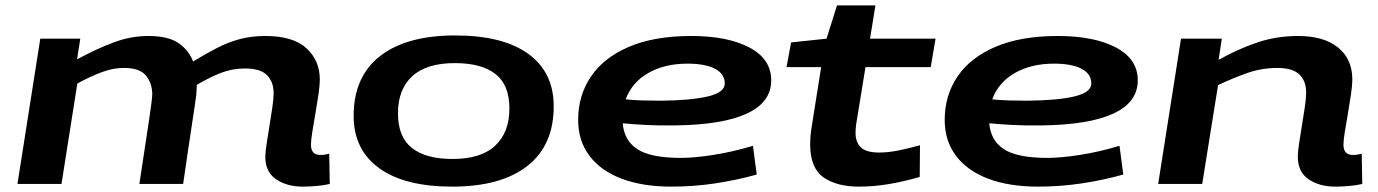

<svg xmlns="http://www.w3.org/2000/svg" viewBox="-20 -685 5131 715"><path d="M1108 10Q1048 10 1008 -17.5Q968 -45 968 -101Q968 -116 972.5 -146.5Q977 -177 983 -213.5Q989 -250 994 -283.5Q999 -317 999 -338Q999 -380 974.5 -405Q950 -430 892 -430Q845 -430 802.5 -413.5Q760 -397 713 -369Q713 -363 712 -350.5Q711 -338 711 -332Q708 -309 704 -282.5Q700 -256 694.5 -219.5Q689 -183 681 -130Q673 -77 662 0H499Q524 -162 535.5 -240.5Q547 -319 547 -333Q547 -375 523.5 -403.5Q500 -432 442 -432Q401 -432 359.5 -416.5Q318 -401 268 -374L209 0H45L130 -541H279L267 -464Q341 -504 404.5 -527.5Q468 -551 532 -551Q607 -551 645.5 -524Q684 -497 699 -456Q745 -484 786.5 -505.5Q828 -527 871.5 -539Q915 -551 968 -551Q1072 -551 1121.5 -505Q1171 -459 1171 -389Q1171 -368 1166 -333.5Q1161 -299 1154.5 -262Q1148 -225 1143 -193.5Q1138 -162 1138 -146Q1138 -108 1173 -108Q1191 -108 1206 -113L1208 0Q1188 5 1160 7.5Q1132 10 1108 10Z M1664 10Q1488 10 1393 -58Q1298 -126 1297 -251Q1296 -398 1394.5 -475.5Q1493 -553 1675 -553Q1852 -553 1946.5 -485Q2041 -417 2042 -292Q2043 -145 1944.5 -67.5Q1846 10 1664 10ZM1665 -93Q1771 -93 1824 -142.5Q1877 -192 1877 -281Q1877 -369 1825 -409.5Q1773 -450 1674 -450Q1568 -450 1515 -401Q1462 -352 1462 -263Q1462 -175 1514 -134Q1566 -93 1665 -93Z M2798 -35Q2723 -14 2643 -2Q2563 10 2481 10Q2373 10 2295 -19.5Q2217 -49 2175 -105Q2133 -161 2133 -238Q2133 -330 2181 -400.5Q2229 -471 2323 -511Q2417 -551 2554 -551Q2690 -551 2771 -508Q2852 -465 2852 -386Q2852 -304 2761 -262Q2670 -220 2494 -218Q2437 -217 2388 -219.5Q2339 -222 2299 -226Q2304 -162 2353.5 -129.5Q2403 -97 2516 -97Q2565 -97 2636 -108Q2707 -119 2784 -142ZM2540 -448Q2455 -448 2394 -413Q2333 -378 2310 -315Q2339 -312 2371.5 -311Q2404 -310 2439 -310Q2554 -311 2616.5 -326Q2679 -341 2679 -374Q2679 -410 2642.5 -429Q2606 -448 2540 -448Z M3406 -144 3405 -26Q3342 -8 3287 1Q3232 10 3179 10Q3095 10 3046 -25Q2997 -60 2997 -148Q2997 -178 3003 -215L3038 -435H2909L2926 -527L3058 -541L3097 -665H3240L3220 -541H3464L3446 -435H3203L3168 -220Q3167 -212 3166.5 -204.5Q3166 -197 3166 -190Q3166 -156 3185.5 -136.5Q3205 -117 3254 -117Q3288 -117 3325 -124.5Q3362 -132 3406 -144Z M4163 -35Q4088 -14 4008 -2Q3928 10 3846 10Q3738 10 3660 -19.5Q3582 -49 3540 -105Q3498 -161 3498 -238Q3498 -330 3546 -400.5Q3594 -471 3688 -511Q3782 -551 3919 -551Q4055 -551 4136 -508Q4217 -465 4217 -386Q4217 -304 4126 -262Q4035 -220 3859 -218Q3802 -217 3753 -219.5Q3704 -222 3664 -226Q3669 -162 3718.5 -129.5Q3768 -97 3881 -97Q3930 -97 4001 -108Q4072 -119 4149 -142ZM3905 -448Q3820 -448 3759 -413Q3698 -378 3675 -315Q3704 -312 3736.5 -311Q3769 -310 3804 -310Q3919 -311 3981.5 -326Q4044 -341 4044 -374Q4044 -410 4007.5 -429Q3971 -448 3905 -448Z M4378 -541H4530L4518 -462Q4589 -502 4661 -526.5Q4733 -551 4814 -551Q4910 -551 4963 -508Q5016 -465 5016 -389Q5016 -368 5011 -333.5Q5006 -299 4999.5 -262Q4993 -225 4988 -193.5Q4983 -162 4983 -146Q4983 -108 5018 -108Q5036 -108 5051 -113L5053 0Q5033 5 5005 7.5Q4977 10 4953 10Q4893 10 4853 -17.5Q4813 -45 4813 -101Q4813 -118 4817.5 -149Q4822 -180 4828 -216Q4834 -252 4839 -285.5Q4844 -319 4844 -340Q4844 -384 4818.5 -408Q4793 -432 4737 -432Q4679 -432 4626 -413.5Q4573 -395 4516 -368L4457 0H4293Z"/></svg>

Font: Georama ExtraExtended SemiBold
Style: Italic
Weight: 600
Width: 8
Italic angle: -9°
Designer: Jean-Baptiste Levee
Foundry: Production Type
Version: Version 1.000